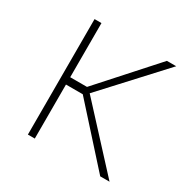

<svg xmlns="http://www.w3.org/2000/svg" viewBox="-118 -589 682 696"><g transform="rotate(30 223.0 -241.5)"><path d="M388.2 -483.4 184.6 -256.8H114.3V-483.4H85.4V0H114.3V-226.1H184.6L388.2 0H427.2L204.6 -241.7L427.2 -483.4Z"/></g></svg>

Font: Estedad-FD VF
Style: Regular
Weight: 100
Designer: Amin Abedi
Version: Version 7.3